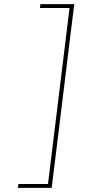

<svg xmlns="http://www.w3.org/2000/svg" viewBox="-20 -767 433 936"><path d="M342 -747 232 149H67L70 130H214L319 -728H175L177 -747Z"/></svg>

Font: Josefin Sans Thin
Style: Italic
Weight: 200
Italic angle: -7°
Designer: Santiago Orozco
Foundry: Typemade
Version: Version 2.000